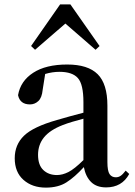

<svg xmlns="http://www.w3.org/2000/svg" viewBox="-20 -836 613 872"><path d="M461.9 15.1Q418.5 15.1 393.8 -9.3Q369.1 -33.7 360.8 -77.1Q318.8 -31.2 281.5 -7.6Q244.1 16.1 188 16.1Q126.5 16.1 86.7 -19Q46.9 -54.2 46.9 -117.2Q46.9 -178.7 88.9 -219.5Q130.9 -260.3 238.8 -291Q266.1 -299.3 297.1 -307.6Q328.1 -315.9 358.9 -324.2V-372.1Q358.9 -453.1 333.7 -481.4Q308.6 -509.8 250 -509.8Q217.8 -509.8 185.1 -500L173.8 -428.2Q170.4 -392.1 154.1 -377Q137.7 -361.8 116.2 -361.8Q70.8 -361.8 62 -403.8Q73.2 -468.3 130.9 -505.6Q188.5 -543 285.2 -543Q379.4 -543 423.6 -499Q467.8 -455.1 467.8 -356V-100.1Q467.8 -60.1 477.5 -45.4Q487.3 -30.8 505.9 -30.8Q518.1 -30.8 527.8 -37.4Q537.6 -43.9 550.8 -61L566.9 -45.9Q533.7 15.1 461.9 15.1ZM414.1 -609.9 276.9 -729 139.2 -609.9 121.1 -627 252.9 -815.9H299.8L432.1 -627ZM358.9 -108.9V-296.9Q332.5 -290 308.1 -282.7Q283.7 -275.4 265.1 -268.1Q207 -245.6 179.9 -212.2Q152.8 -178.7 152.8 -132.8Q152.8 -86.4 176.8 -63.7Q200.7 -41 238.8 -41Q263.7 -41 290.8 -54.7Q317.9 -68.4 358.9 -108.9Z"/></svg>

Font: Source Han Serif TW SemiBold
Style: Regular
Weight: 600
Designer: Ryoko NISHIZUKA Ë•øÂ°öÊ∂ºÂ≠ê (kana & ideographs); Frank Grie√ühammer (Latin, Greek & Cyrillic); Wenlong ZHANG Âº†ÊñáÈæô 
Foundry: Adobe
Version: Version 2.003;hotconv 1.1.1;makeotfexe 2.6.0